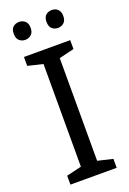

<svg xmlns="http://www.w3.org/2000/svg" viewBox="-169 -953 676 1009"><g transform="rotate(-20 169.5 -448.0)"><path d="M298.8 0H40V-49.8L124 -69.8V-644L40 -664.1V-713.9H298.8V-664.1L214.8 -644V-69.8L298.8 -49.8ZM31.2 -846.2Q31.2 -872.6 44.9 -884.3Q58.6 -896 78.1 -896Q97.2 -896 111.3 -884Q125.5 -872.1 125.5 -846.2Q125.5 -820.3 111.3 -808.1Q97.2 -795.9 78.1 -795.9Q58.6 -795.9 44.9 -808.1Q31.2 -820.3 31.2 -846.2ZM214.4 -846.2Q214.4 -872.6 228 -884.3Q241.7 -896 261.2 -896Q270.5 -896 279.1 -893.1Q287.6 -890.1 293.9 -884Q300.3 -877.9 304.2 -868.7Q308.1 -859.4 308.1 -846.2Q308.1 -820.3 293.9 -808.1Q279.8 -795.9 261.2 -795.9Q241.7 -795.9 228 -808.1Q214.4 -820.3 214.4 -846.2Z"/></g></svg>

Font: Genotype
Style: Regular
Weight: 400
Foundry: Ascender Corporation
Version: Version 1.00